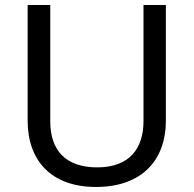

<svg xmlns="http://www.w3.org/2000/svg" viewBox="-20 -734 771 764"><path d="M640 -252V-714H551V-252C551 -144 496 -68 367 -68C242 -68 180 -135 180 -251V-714H90V-254C90 -95 184 10 362 10C551 10 640 -104 640 -252Z"/></svg>

Font: Noto Sans Arabic UI
Style: Regular
Weight: 400
Designer: Monotype Design Team, Nadine Chahine and Nizar Qandah
Foundry: Monotype Imaging Inc.
Version: Version 2.010